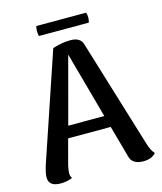

<svg xmlns="http://www.w3.org/2000/svg" viewBox="-123 -921 861 1023"><g transform="rotate(-15 307.5 -409.0)"><path d="M450 -776H175Q168 -804 175 -831H450Q459 -804 450 -776ZM580 -72Q592 -33 610 -14Q587 13 541 13Q479 13 468 -33L419 -209H184L147 -70Q141 -42 141 -29Q141 -9 150 0Q118 13 85 13Q19 13 19 -37Q19 -58 31 -99L232 -694Q285 -711 331 -711Q385 -711 397 -671ZM202 -274H401L300 -640Z"/></g></svg>

Font: Arima Koshi Semi Bold
Style: Regular
Weight: 600
Designer: Joana Correia and Natanael Gama
Foundry: NDISCOVER
Version: Version 1.019;PS 001.019;hotconv 1.0.88;makeotf.lib2.5.64775